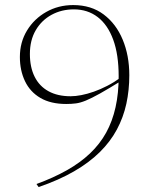

<svg xmlns="http://www.w3.org/2000/svg" viewBox="-20 -715 606 758"><path d="M132.5 23.5 124 11.5Q191 -13 243.8 -42.8Q296.5 -72.5 335.2 -109.2Q374 -146 399 -191.2Q424 -236.5 436.2 -291.8Q448.5 -347 448.5 -413.5Q448.5 -499.5 427 -558.2Q405.5 -617 365.8 -647.5Q326 -678 271.5 -678Q223 -678 183.5 -656.5Q144 -635 121 -595.5Q98 -556 98 -502Q98 -449.5 116.8 -412Q135.5 -374.5 171.5 -354.8Q207.5 -335 259 -335Q278 -335 301.2 -339.5Q324.5 -344 350.2 -353Q376 -362 403.2 -376Q430.5 -390 457.5 -409.5L463 -398.5Q409 -365 375 -346Q341 -327 319 -318Q297 -309 279.8 -306.8Q262.5 -304.5 241.5 -304.5Q180.5 -304.5 139.8 -328.2Q99 -352 78.8 -394.2Q58.5 -436.5 58.5 -490Q58.5 -548.5 86.8 -594.8Q115 -641 162.8 -668Q210.5 -695 269 -695Q340 -695 389.2 -658Q438.5 -621 464.5 -558.2Q490.5 -495.5 490.5 -418Q490.5 -359 478.8 -305.2Q467 -251.5 441.5 -203.8Q416 -156 374 -114.5Q332 -73 272.2 -38.5Q212.5 -4 132.5 23.5Z"/></svg>

Font: Newsreader 36pt ExtraLight
Style: Regular
Weight: 250
Designer: Hugues Gentile
Foundry: Production Type
Version: Version 1.003